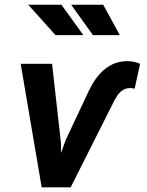

<svg xmlns="http://www.w3.org/2000/svg" viewBox="-20 -801 627 821"><path d="M240.7 -189.9V-146.5L260.7 -201.7L344.7 -380.4Q357.4 -410.2 373.8 -439Q390.1 -467.8 411.6 -490.2Q433.1 -512.7 461.2 -526.1Q489.3 -539.6 525.9 -539.6Q553.7 -539.1 579.1 -528.3L555.7 -421.9Q550.3 -422.9 544.4 -423.8Q538.6 -424.8 533.2 -424.3Q521.5 -423.8 512 -419.4Q502.4 -415 494.9 -408Q487.3 -400.9 481.2 -391.8Q475.1 -382.8 470.2 -373.5L282.2 0H158.2L68.4 -528.3H202.6ZM336.4 -650.9H217.3L100.6 -780.8H242.7ZM492.2 -650.9H377.4L284.2 -780.8H421.4Z"/></svg>

Font: Roboto Mono
Style: Bold Italic
Weight: 700
Designer: Google
Version: Version 2.000985; 2015; ttfautohint (v1.3)